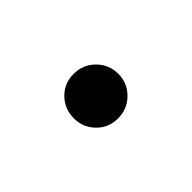

<svg xmlns="http://www.w3.org/2000/svg" viewBox="-24 -549 375 375"><g transform="rotate(-45 163.5 -361.5)"><path d="M163 -300Q137 -300 119.5 -318Q102 -336 102 -361Q102 -387 119.5 -405Q137 -423 163 -423Q189 -423 207 -405Q225 -387 225 -361Q225 -336 207 -318Q189 -300 163 -300Z"/></g></svg>

Font: Noto Serif JP
Style: Regular
Weight: 400
Designer: Ryoko NISHIZUKA  (kana & ideographs); Frank Grießhammer (Latin, Greek & Cyrillic); Wenlong ZHANG  (bopomofo); Sandoll Co
Foundry: Adobe
Version: Version 2.003-H1;hotconv 1.1.1;makeotfexe 2.6.0